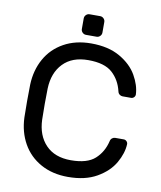

<svg xmlns="http://www.w3.org/2000/svg" viewBox="-94 -935 854 1020"><g transform="rotate(10 333.5 -425.5)"><path d="M342 -80Q430 -80 472 -118Q514 -156 528 -216Q530 -226 537.5 -232Q545 -238 554 -238H600Q609 -238 615.5 -231.5Q622 -225 622 -216Q620 -167 590 -114.5Q560 -62 497.5 -26Q435 10 342 10Q258 10 195 -25Q132 -60 97.5 -121.5Q63 -183 60 -261Q59 -291 59 -350Q59 -409 60 -439Q63 -517 97.5 -578.5Q132 -640 195 -675Q258 -710 342 -710Q435 -710 497.5 -674Q560 -638 590 -585.5Q620 -533 622 -484Q622 -475 615.5 -468.5Q609 -462 600 -462H554Q545 -462 537.5 -468Q530 -474 528 -484Q514 -544 472 -582Q430 -620 342 -620Q255 -620 206.5 -569.5Q158 -519 155 -434Q154 -404 154 -350Q154 -296 155 -266Q158 -181 206.5 -130.5Q255 -80 342 -80ZM363 -750H306Q295 -750 287 -758Q279 -766 279 -777V-834Q279 -845 287 -853Q295 -861 306 -861H363Q374 -861 382 -853Q390 -845 390 -834V-777Q390 -766 382 -758Q374 -750 363 -750Z"/></g></svg>

Font: Contemporary
Style: Regular
Weight: 400
Designer: Victor Tran
Foundry: Victor Tran
Version: Version 1.100